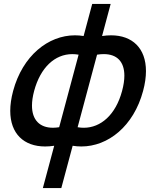

<svg xmlns="http://www.w3.org/2000/svg" viewBox="-20 -733 788 978"><path d="M198.3 225H292.3L350.1 9.5C364.8 11.9 379.6 13.1 394.3 13.1C530.5 13.1 660.7 -89.9 708.8 -269.5C718.8 -306.6 723.5 -340.4 723.5 -370.8C723.5 -487.7 653.9 -553.1 545.7 -553.1C531.1 -553.1 515.8 -551.9 499.9 -549.5L543.7 -713H449.7L405.9 -549.5C391.2 -551.9 376.5 -553.1 361.9 -553.1C225.6 -553.1 95 -449.2 46.8 -269.5C36.9 -232.5 32.2 -198.7 32.2 -168.4C32.2 -51.8 101.8 13.1 209.9 13.1C224.6 13.1 240 11.9 256.1 9.5ZM281.4 -85C270.1 -83.2 259.5 -82.3 249.4 -82.3C182.2 -82.3 142.9 -122.2 142.9 -195.1C142.9 -217 146.4 -241.8 153.8 -269.5C186 -389.5 259.4 -457.3 348.5 -457.3C358.9 -457.3 369.6 -456.4 380.4 -454.5ZM375.4 -85 474.4 -454.5C486.5 -456.4 497.8 -457.4 508.5 -457.4C575.8 -457.4 613.5 -419.1 613.5 -347.5C613.5 -324.8 609.7 -298.7 601.8 -269.5C569.3 -148.2 493.6 -82.2 406.5 -82.2C396.3 -82.2 385.9 -83.2 375.4 -85Z"/></svg>

Font: Manrope
Style: SemiBoldItalic
Weight: 600
Italic angle: -15°
Designer: Mikhail Sharanda
Foundry: Mikhail Sharanda
Version: Version 4.502;hotconv 1.0.109;makeotfexe 2.5.65596